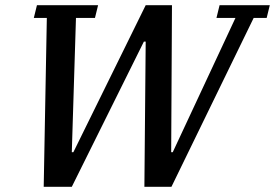

<svg xmlns="http://www.w3.org/2000/svg" viewBox="-20 -718 1057 738"><path d="M160 -649H110L122 -698H357L345 -649H272L256 -133H262L540 -698H641L638 -133H644L885 -649H812L824 -698H1017L1005 -649H955L639 0H535L540 -558H533L256 0H148Z"/></svg>

Font: IBM Plex Serif Medm
Style: Italic
Weight: 500
Italic angle: -14°
Designer: Mike Abbink, Paul van der Laan, Pieter van Rosmalen
Foundry: Bold Monday
Version: Version 3.001